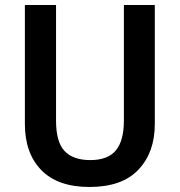

<svg xmlns="http://www.w3.org/2000/svg" viewBox="-20 -734 716 764"><path d="M596 -240Q596 -128 531 -59Q466 10 336 10Q210 10 144.5 -57Q79 -124 79 -241V-714H203V-254Q203 -169 237 -133Q271 -97 339 -97Q409 -97 441 -135.5Q473 -174 473 -255V-714H596Z"/></svg>

Font: Noto Sans Telugu SemiCondensed SemiBold
Style: Regular
Weight: 600
Width: 4
Designer: Jelle Bosma - Monotype Design Team
Foundry: Monotype Imaging Inc.
Version: Version 2.005; ttfautohint (v1.8.4.7-5d5b)